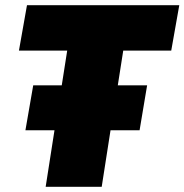

<svg xmlns="http://www.w3.org/2000/svg" viewBox="-20 -720 711 740"><path d="M640 -525H455L434 -391H547L518 -218H406L372 0H156L190 -218H78L108 -391H218L239 -525H53L84 -700H671Z"/></svg>

Font: Georama Black
Style: Italic
Weight: 900
Italic angle: -9°
Designer: Jean-Baptiste Levee
Foundry: Production Type
Version: Version 1.000